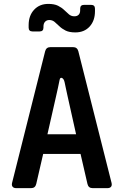

<svg xmlns="http://www.w3.org/2000/svg" viewBox="-20 -974 640 994"><path d="M63.6 0Q51.3 0 45.3 -7.2Q39.4 -14.3 42.5 -27.3L213.8 -708.9Q219.4 -730 241 -730H358.2Q379.9 -730 385.5 -708.9L557.5 -27.3Q560.6 -14.3 554.9 -7.2Q549.1 0 536.4 0H459.4Q437.8 0 432.8 -21.7L397 -177H203.5L167.6 -21.7Q162.6 0 141 0ZM225.6 -278.8H373.9L330.1 -475.1Q325.7 -495.4 321.7 -513.8Q317.8 -532.3 314.5 -548Q310.9 -565.5 301.2 -570.2Q291.4 -574.9 288.4 -559.7Q285 -541.6 280.3 -520.5Q275.5 -499.3 270.4 -476.1ZM370 -806.2Q338.8 -806.2 319.5 -815.8Q300.2 -825.5 287.2 -838.3Q274.2 -851.1 262.5 -860.8Q250.8 -870.4 235 -870.4Q222 -870.4 213.5 -861.6Q205 -852.8 205 -836.5V-831.2Q205 -811.2 185 -811.2H148.3Q128.3 -811.2 128.3 -831.2V-844.1Q128.3 -893.2 156.5 -923.5Q184.7 -953.8 230 -953.8Q261.2 -953.8 280.5 -944.2Q299.8 -934.5 312.8 -921.7Q325.8 -908.9 337.5 -899.2Q349.2 -889.6 365 -889.6Q379 -889.6 387 -897.5Q395 -905.5 395 -920.5V-928.8Q395 -948.8 415 -948.8H451.7Q471.7 -948.8 471.7 -928.8V-915.9Q471.7 -866.8 444 -836.5Q416.3 -806.2 370 -806.2Z"/></svg>

Font: Pitagon Sans Mono
Style: Regular
Weight: 400
Monospace: yes
Designer: Travis Tran
Foundry: Pitagon
Version: Version 1.001;gftools[0.9.26]